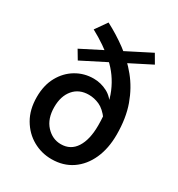

<svg xmlns="http://www.w3.org/2000/svg" viewBox="-182 -875 931 1005"><g transform="rotate(30 284.0 -372.5)"><path d="M278.3 12.2Q217.8 12.2 165.8 -17.1Q113.8 -46.4 81.8 -101.1Q49.8 -155.8 49.8 -231.9Q49.8 -303.2 78.6 -355.2Q107.4 -407.2 155.3 -435.5Q203.1 -463.9 260.7 -463.9Q304.2 -463.9 343.8 -443.1Q383.3 -422.4 406.2 -375.5L407.7 -308.1Q377 -349.6 345.2 -363.8Q313.5 -377.9 281.2 -377.9Q222.7 -377.9 189 -338.1Q155.3 -298.3 155.3 -231.9Q155.3 -161.6 192.9 -120.8Q230.5 -80.1 281.7 -80.1Q340.3 -80.1 371.6 -128.7Q402.8 -177.2 402.8 -263.2Q402.8 -377.4 370.1 -454.8Q337.4 -532.2 276.4 -586.7Q215.3 -641.1 130.9 -686.5L180.2 -756.8Q243.2 -724.1 302.2 -680.9Q361.3 -637.7 408.4 -579.8Q455.6 -522 483.2 -445.6Q510.7 -369.1 510.7 -269.5Q510.7 -186 482.2 -122.6Q453.6 -59.1 401.4 -23.4Q349.1 12.2 278.3 12.2ZM140.1 -503.9 108.4 -557.1 469.2 -740.7 500.5 -687Z"/></g></svg>

Font: Akatab
Style: Bold
Weight: 700
Designer: SIL Global
Foundry: SIL Global
Version: Version 4.100